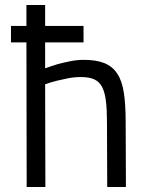

<svg xmlns="http://www.w3.org/2000/svg" viewBox="-20 -750 605 770"><path d="M24 -646H86V-730H161V-646H315V-580H161V-476Q186 -485 212 -493Q235 -499 262 -504.5Q289 -510 315 -510Q367 -510 399.5 -496.5Q432 -483 451 -453.5Q470 -424 477 -376.5Q484 -329 484 -261L485 0H410L409 -260Q409 -309 405 -343.5Q401 -378 390 -400Q379 -422 358.5 -431.5Q338 -441 304 -441Q278 -441 252.5 -436Q227 -431 207 -426Q183 -420 161 -412L162 0H87L86 -580H24Z"/></svg>

Font: Panefresco 400wt
Style: Regular
Weight: 400
Foundry: Campivisivi & Chank Co
Version: Version 1.002